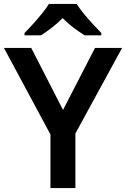

<svg xmlns="http://www.w3.org/2000/svg" viewBox="-20 -958 642 978"><path d="M301 -398 464 -714H602L364 -278V0H237V-273L0 -714H139ZM371 -938Q384 -916 406.5 -888.5Q429 -861 453.5 -835Q478 -809 496 -790V-778H411Q385 -794 355 -816.5Q325 -839 299 -866Q273 -839 244 -817Q215 -795 189 -778H105V-790Q124 -809 147.5 -835Q171 -861 193.5 -888.5Q216 -916 229 -938Z"/></svg>

Font: Noto Sans Medefaidrin SemiBold
Style: Regular
Weight: 600
Designer: Dalton Maag Ltd
Foundry: Dalton Maag Ltd
Version: Version 1.002; ttfautohint (v1.8.4.7-5d5b)